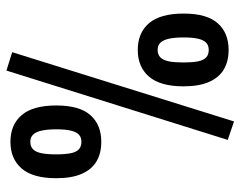

<svg xmlns="http://www.w3.org/2000/svg" viewBox="-96 -632 751 600"><g transform="rotate(90 280.0 -332.5)"><path d="M201 23.4 143.6 5.4 360 -687.8 417.7 -668.2ZM136.6 -387Q83.1 -387 53 -422.2Q22.9 -457.4 22.9 -530.4Q22.9 -602.6 53 -636.7Q83.1 -670.9 136.6 -670.9Q172.6 -670.9 197.8 -655.8Q223 -640.7 236.6 -609.7Q250.3 -578.6 250.3 -530Q250.3 -457.4 220 -422.2Q189.8 -387 136.6 -387ZM136.6 -449.1Q151.6 -449.1 160.3 -458.1Q169 -467.2 172.4 -485Q175.7 -502.9 175.7 -530Q175.7 -557.1 172.4 -574.6Q169 -592 160.3 -600.4Q151.6 -608.8 136.6 -608.8Q122 -608.8 113.6 -600.4Q105.2 -592 101.3 -574.7Q97.5 -557.5 97.5 -530.4Q97.5 -503.3 101.3 -485.2Q105.2 -467.2 113.6 -458.1Q122 -449.1 136.6 -449.1ZM423.8 10.9Q370.2 10.9 340.2 -24.3Q310.1 -59.5 310.1 -132.5Q310.1 -204.8 340.2 -238.9Q370.2 -273 423.8 -273Q459.8 -273 485 -258Q510.2 -242.9 523.8 -211.8Q537.4 -180.8 537.4 -132.1Q537.4 -59.5 507.2 -24.3Q476.9 10.9 423.8 10.9ZM423.8 -51.2Q438.7 -51.2 447.5 -60.3Q456.2 -69.3 459.5 -87.2Q462.9 -105 462.9 -132.1Q462.9 -159.2 459.5 -176.7Q456.2 -194.2 447.5 -202.6Q438.7 -210.9 423.8 -210.9Q409.2 -210.9 400.8 -202.6Q392.4 -194.2 388.5 -176.9Q384.6 -159.6 384.6 -132.5Q384.6 -105.4 388.5 -87.4Q392.4 -69.3 400.8 -60.3Q409.2 -51.2 423.8 -51.2Z"/></g></svg>

Font: Titillium Web SemiBold
Style: Regular
Weight: 600
Designer: Mohamed Gaber, Accademia di Belle Arti di Urbino
Foundry: Kief Type Foundry, Accademia di Belle Arti di Urbino
Version: Version 3.000; ttfautohint (v1.8.4)